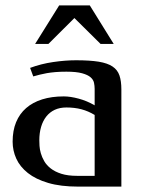

<svg xmlns="http://www.w3.org/2000/svg" viewBox="-20 -693 533 713"><path d="M226.6 -426.8Q203.1 -426.8 185.8 -425.3Q168.5 -423.8 154.3 -421.4Q140.1 -418.9 127.9 -415.8Q115.7 -412.6 103.5 -409.2L91.8 -440.9Q132.8 -456.1 177.5 -462.6Q222.2 -469.2 262.2 -469.2Q313.5 -469.2 346.4 -463.9Q379.4 -458.5 397.9 -446Q416.5 -433.6 423.6 -412.8Q430.7 -392.1 430.7 -360.8V0H270.5Q205.1 0 158.9 -13.7Q112.8 -27.3 83.5 -50.5Q54.2 -73.7 40.5 -103.8Q26.9 -133.8 26.9 -167Q26.9 -208 39.8 -239.3Q52.7 -270.5 77.1 -291.7Q101.6 -313 136.7 -324Q171.9 -335 216.8 -335Q241.2 -335 272.2 -326.7Q303.2 -318.4 331.5 -301.8V-362.8Q331.5 -374 329.1 -385.5Q326.7 -397 316.4 -406Q306.2 -415 284.9 -420.9Q263.7 -426.8 226.6 -426.8ZM331.5 -40V-266.1Q308.1 -280.3 282.7 -287.1Q257.3 -293.9 226.6 -293.9Q202.1 -293.9 183.3 -285.2Q164.6 -276.4 151.9 -260.3Q139.2 -244.1 132.6 -221.7Q126 -199.2 126 -171.9Q126 -164.1 126.7 -151.4Q127.4 -138.7 131.6 -124Q135.7 -109.4 144.3 -94.5Q152.8 -79.6 168.5 -67.4Q184.1 -55.2 208 -47.6Q231.9 -40 266.6 -40ZM199.7 -672.9H313.5L402.3 -529.8H353.5L256.3 -626L159.7 -529.8H110.4Z"/></svg>

Font: Federov2
Style: Regular
Weight: 400
Designer: Olexa M. Volochay | Cyreal.org
Foundry: Olexa M. Volochay | Cyreal.org
Version: Version 1.000